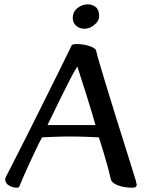

<svg xmlns="http://www.w3.org/2000/svg" viewBox="-20 -856 683 889"><path d="M58 13Q38 13 21 2.5Q4 -8 4 -27Q4 -31 11 -44Q24 -70 48.5 -117.5Q73 -165 102.5 -224Q132 -283 163.5 -346Q195 -409 224 -467.5Q253 -526 275.5 -571.5Q298 -617 309 -640Q311 -647 316 -649.5Q321 -652 334 -652Q367 -652 395 -642.5Q423 -633 425 -621Q431 -596 445 -549Q459 -502 477.5 -441.5Q496 -381 516 -316.5Q536 -252 555 -192.5Q574 -133 588 -87Q602 -41 609 -19Q613 -4 613 -1Q613 6 609 9.5Q605 13 589 13Q563 13 538 6Q513 -1 502 -12Q498 -15 495.5 -20Q493 -25 491 -35Q488 -50 479.5 -81.5Q471 -113 459.5 -150.5Q448 -188 438 -220Q421 -221 382 -222.5Q343 -224 305 -224Q267 -224 231 -222.5Q195 -221 175 -220Q171 -214 160.5 -193Q150 -172 136.5 -143Q123 -114 109.5 -84.5Q96 -55 85.5 -31Q75 -7 71 4Q69 9 66.5 11Q64 13 58 13ZM200 -277H422Q416 -299 404.5 -337.5Q393 -376 379.5 -418.5Q366 -461 354.5 -496.5Q343 -532 338 -548Q326 -530 307 -493.5Q288 -457 267 -414.5Q246 -372 228 -334.5Q210 -297 200 -277ZM372 -723Q347 -723 332 -737Q317 -751 317 -772Q317 -802 339 -819Q361 -836 387 -836Q407 -836 423 -823.5Q439 -811 439 -781Q439 -759 417 -741Q395 -723 372 -723Z"/></svg>

Font: BriemHand
Style: Regular
Weight: 400
Designer: Gunnlaugur SE Briem, Eben Sorkin
Foundry: Sorkin Type
Version: Version 1.001; ttfautohint (v1.8.4.7-5d5b)